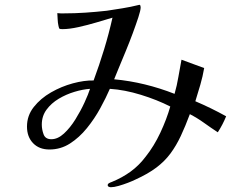

<svg xmlns="http://www.w3.org/2000/svg" viewBox="-20 -720 1040 804"><path d="M357 -348Q327 -346 292 -335.5Q257 -325 226 -306.5Q195 -288 175 -261Q155 -234 155 -198Q155 -178 162.5 -157.5Q170 -137 195 -137Q222 -137 248 -161Q274 -185 296 -220.5Q318 -256 334 -291Q350 -326 357 -348ZM927 -233Q920 -216 911.5 -199.5Q903 -183 892 -166Q863 -185 834.5 -205.5Q806 -226 775 -242Q756 -191 737 -150.5Q718 -110 694 -77.5Q670 -45 635 -18.5Q600 8 547 32Q535 38 515.5 45.5Q496 53 476.5 58.5Q457 64 444 64Q440 64 435.5 62Q431 60 431 55Q431 50 437.5 46.5Q444 43 448 42Q492 24 527 -1.5Q562 -27 590 -64Q625 -108 651.5 -164.5Q678 -221 693 -274Q638 -302 570 -323Q502 -344 440 -348Q424 -311 400 -267Q376 -223 344 -183.5Q312 -144 273 -119Q234 -94 187 -94Q144 -94 118.5 -120.5Q93 -147 93 -190Q93 -236 121.5 -272Q150 -308 193.5 -333Q237 -358 285 -371Q333 -384 372 -383Q396 -448 416 -513.5Q436 -579 451 -646Q424 -638 385.5 -626.5Q347 -615 308.5 -606.5Q270 -598 242 -598Q232 -598 229.5 -599.5Q227 -601 225 -611Q222 -624 221.5 -638Q221 -652 220 -665Q227 -664 234 -664Q241 -664 248 -664Q293 -664 337.5 -667Q382 -670 427 -675Q460 -680 494 -685.5Q528 -691 560 -699Q561 -699 562 -699.5Q563 -700 563 -700Q567 -700 568 -696Q569 -692 569 -689Q569 -677 559.5 -648Q550 -619 536 -581Q522 -543 506 -504.5Q490 -466 477 -434.5Q464 -403 458 -388Q523 -382 586.5 -366.5Q650 -351 711 -327Q721 -362 727 -398Q733 -434 740 -470L835 -435Q829 -400 819 -365.5Q809 -331 798 -296Q864 -268 927 -233Z"/></svg>

Font: Kaisei Opti
Style: Regular
Weight: 400
Designer: Font-Kai, 金井和夫
Foundry: KAZUO KANAI
Version: Version 5.003